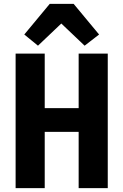

<svg xmlns="http://www.w3.org/2000/svg" viewBox="-20 -976 640 996"><path d="M388 -292H212V0H61V-698H212V-415H388V-698H539V0H388ZM362 -956 494 -797 419 -739 298 -854 177 -739 106 -797 238 -956Z"/></svg>

Font: Lilex
Style: Regular
Weight: 400
Monospace: yes
Designer: Mike Abbink, Paul van der Laan, Pieter van Rosmalen, Mikhael Khrustik
Foundry: Mikhael Khrustik
Version: Version 2.510